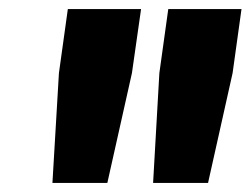

<svg xmlns="http://www.w3.org/2000/svg" viewBox="-20 -720 548 420"><path d="M288.6 -700.2 268.6 -560.1 214.8 -319.8H94.7L108.9 -560.1L128.4 -700.2ZM508.3 -700.2 488.8 -560.1 435.1 -319.8H314.9L328.6 -560.1L348.1 -700.2Z"/></svg>

Font: Fivo Sans Heavy
Style: Regular
Weight: 900
Designer: Alexander Slobzheninov
Foundry: Alexander Slobzheninov
Version: 1.0